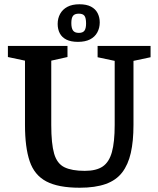

<svg xmlns="http://www.w3.org/2000/svg" viewBox="-20 -863 741 899"><path d="M353 16Q253 16 197 -13.5Q141 -43 119 -108Q97 -173 97 -278V-579L17 -596V-648H296V-596L220 -579V-278Q220 -190 233.5 -143.5Q247 -97 281.5 -80Q316 -63 377 -63Q431 -63 461 -83.5Q491 -104 504 -151Q517 -198 517 -278V-578L437 -595V-648H685V-595L605 -578V-278Q605 -202 592.5 -147Q580 -92 552 -55.5Q524 -19 475 -1.5Q426 16 353 16ZM345 -667Q312 -667 291 -677.5Q270 -688 260 -707Q250 -726 250 -751Q250 -777 261.5 -798Q273 -819 295.5 -831Q318 -843 352 -843Q385 -843 406 -832Q427 -821 437 -801.5Q447 -782 447 -758Q447 -732 435.5 -711Q424 -690 401.5 -678.5Q379 -667 345 -667ZM349 -709Q368 -709 375.5 -719.5Q383 -730 383 -753Q383 -779 375.5 -789Q368 -799 349 -799Q330 -799 322 -789Q314 -779 314 -755Q314 -731 322 -720Q330 -709 349 -709Z"/></svg>

Font: Faustina SemiBold
Style: Regular
Weight: 600
Designer: Alfonso Garcia
Foundry: http://www.omnibus-type.com
Version: Version 1.200